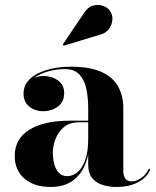

<svg xmlns="http://www.w3.org/2000/svg" viewBox="-20 -733 620 763"><path d="M444 10Q412 10 386.2 1.5Q360.5 -7 345.5 -26.5Q330.5 -46 330.5 -78V-304.5Q330.5 -340.5 324 -376Q317.5 -411.5 297.2 -435Q277 -458.5 237 -458.5Q213.5 -458.5 186.8 -453Q160 -447.5 136.2 -435.8Q112.5 -424 97.5 -405.5Q82.5 -387 82.5 -361H74.5Q74.5 -392.5 98 -411.8Q121.5 -431 153 -431Q185.5 -431 210.2 -413.5Q235 -396 235 -363Q235 -327.5 209.8 -309.2Q184.5 -291 153 -291Q118.5 -291 96 -309.8Q73.5 -328.5 73.5 -361Q73.5 -389 89.8 -409.2Q106 -429.5 133.2 -442.5Q160.5 -455.5 194 -461.8Q227.5 -468 261.5 -468Q338 -468 383.8 -446.8Q429.5 -425.5 449.8 -388.5Q470 -351.5 470 -304.5V-51.5Q470 -35 478 -23.5Q486 -12 505 -12Q519 -12 539.2 -24.5Q559.5 -37 572.5 -63.5L577 -59Q562.5 -26 527 -8Q491.5 10 444 10ZM181 10Q116 10 77.2 -23.2Q38.5 -56.5 38.5 -113.5Q38.5 -180.5 96 -217Q153.5 -253.5 260 -253.5H377V-247H294Q256 -247 233.2 -227.2Q210.5 -207.5 200.2 -179.5Q190 -151.5 190 -126.5Q190 -103 195.5 -81.5Q201 -60 213.8 -46.5Q226.5 -33 247 -33Q269 -33 288 -48.8Q307 -64.5 318.8 -97.2Q330.5 -130 330.5 -181H336Q336 -121.5 318.2 -78.8Q300.5 -36 266.2 -13Q232 10 181 10ZM233.5 -551.5 229.5 -556.5 313.5 -680.5Q328 -704.5 349 -710.5Q370 -716.5 389.2 -709.8Q408.5 -703 417.5 -689Q428.5 -673 426.5 -652.5Q424.5 -632 411 -615.5Q397.5 -599 373.5 -594Z"/></svg>

Font: Bodoni Moda 28pt
Style: Bold
Weight: 700
Designer: Owen Earl
Foundry: indestructible type
Version: Version 2.005